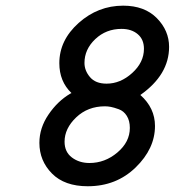

<svg xmlns="http://www.w3.org/2000/svg" viewBox="-20 -644 626 678"><path d="M232.4 -315.4Q189.5 -356.4 189.5 -420.9Q189.5 -502 257.8 -563Q326.2 -624 415 -624Q490.2 -624 533.7 -580.1Q577.1 -536.1 577.1 -478.5Q577.1 -379.9 475.6 -308.6Q527.3 -262.7 527.3 -199.2Q527.3 -119.1 459 -52.7Q390.6 13.7 290 13.7Q208 13.7 163.6 -31.2Q119.1 -76.2 119.1 -139.6Q119.1 -192.4 151.4 -239.7Q183.6 -287.1 228.5 -313.5Q231.4 -314.5 232.4 -315.4ZM409.2 -542Q354.5 -542 316.4 -505.9Q278.3 -469.7 278.3 -421.9Q278.3 -394.5 297.9 -371.6Q317.4 -348.6 356.4 -348.6Q405.3 -348.6 446.8 -386.2Q488.3 -423.8 488.3 -471.7Q488.3 -504.9 466.3 -523.4Q444.3 -542 409.2 -542ZM350.6 -268.6Q290 -268.6 249 -229.5Q208 -190.4 208 -143.6Q208 -107.4 233.9 -87.9Q259.8 -68.4 295.9 -68.4Q350.6 -68.4 394.5 -105.5Q438.5 -142.6 438.5 -192.4Q438.5 -217.8 427.7 -234.9Q417 -252 399.4 -258.3Q381.8 -264.6 371.1 -266.6Q360.4 -268.6 350.6 -268.6Z"/></svg>

Font: Thabit-Bold-Oblique
Style: Bold Oblique
Weight: 700
Designer: Regenerated by Nadim Shaikli
Foundry: MAK Alagha
Version: 0.01